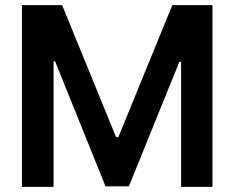

<svg xmlns="http://www.w3.org/2000/svg" viewBox="-20 -727 912 747"><path d="M221.7 -707 431.6 -193.4H440.4L650.4 -707H806.6V0H684.6V-486.3H677.7L481.4 -2H390.6L194.3 -488.3H188.5V0H65.4V-707Z"/></svg>

Font: Pretendard JP SemiBold
Style: Regular
Weight: 600
Designer: Base glyphs from Inter by Rasmus Andersson; Hangeul glyphs from Noto Sans CJK(Source Han Sans) by Jang Soo-young and Kan
Foundry: Kil Hyung-jin
Version: Version 1.309